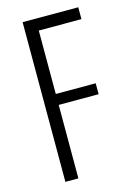

<svg xmlns="http://www.w3.org/2000/svg" viewBox="-109 -757 560 813"><g transform="rotate(-15 170.5 -350.0)"><path d="M119 -648 131 -677V-341L119 -370H306V-322H119L131 -350V0H74V-700H318V-648Z"/></g></svg>

Font: Pathway Extreme Condensed Thin
Style: Regular
Weight: 250
Width: 3
Version: Version 1.001;gftools[0.9.26]